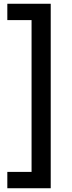

<svg xmlns="http://www.w3.org/2000/svg" viewBox="-20 -892 382 1022"><path d="M250 -872V110H19V23H148V-785H19V-872Z"/></svg>

Font: Open Sauce Two SemiBold
Style: Regular
Weight: 600
Designer: Alfredo Marco Pradil
Foundry: Creative Sauce Fz LLC
Version: Version 1.477